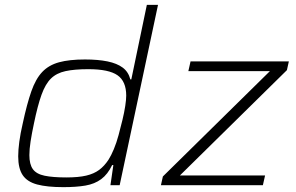

<svg xmlns="http://www.w3.org/2000/svg" viewBox="-20 -763 1218 791"><path d="M241 8Q174 8 133 -3Q92 -14 73.5 -41.5Q55 -69 55 -119Q55 -145 59.5 -179Q64 -213 74 -256Q91 -335 109 -386.5Q127 -438 154 -466.5Q181 -495 223.5 -506.5Q266 -518 330 -518Q384 -518 423 -510Q462 -502 485.5 -484.5Q509 -467 517 -436H521L585 -743H631L473 0H435L447 -83H442Q424 -45 397 -25Q370 -5 332 1.5Q294 8 241 8ZM253 -32Q303 -32 335 -39.5Q367 -47 388.5 -63Q410 -79 427 -105Q438 -122 449 -148.5Q460 -175 468.5 -206.5Q477 -238 484.5 -269Q492 -300 496 -326.5Q500 -353 500 -369Q500 -428 464 -453Q428 -478 344 -478Q287 -478 250 -470Q213 -462 190 -439.5Q167 -417 151 -372.5Q135 -328 120 -255Q111 -213 106 -180.5Q101 -148 101 -124Q101 -86 115.5 -66Q130 -46 164 -39Q198 -32 253 -32ZM643 0 651 -36 1092 -470H756L765 -510H1170L1162 -474L721 -40H1072L1063 0Z"/></svg>

Font: Saira SemiExpanded ExtraLight
Style: Italic
Weight: 250
Width: 6
Italic angle: -12°
Designer: Hector Gatti with collaboration of the Omnibus-Type team
Foundry: Omnibus-Type
Version: Version 1.101